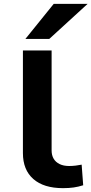

<svg xmlns="http://www.w3.org/2000/svg" viewBox="-20 -967 475 997"><path d="M307 10Q207 10 153 -37.5Q99 -85 99 -172V-705H248V-186Q248 -161 258.5 -143Q269 -125 289.5 -115Q310 -105 339 -105Q355 -105 372.5 -107Q390 -109 404 -112L412 -5Q387 3 362.5 6.5Q338 10 307 10ZM112 -765 259 -947H435L236 -765Z"/></svg>

Font: Nunito Sans 7pt Expanded
Style: Bold
Weight: 700
Width: 7
Designer: Vernon Adams
Foundry: Vernon Adams
Version: Version 3.101;gftools[0.9.27]